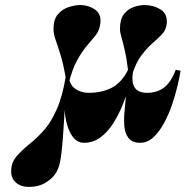

<svg xmlns="http://www.w3.org/2000/svg" viewBox="-20 -549 764 757"><path d="M296 -529Q331 -529 357 -509.5Q383 -490 374 -447Q370 -426 356 -408.5Q342 -391 323 -369Q304 -347 285 -313Q266 -279 252 -225H242Q231 -293 219 -331.5Q207 -370 199 -392.5Q191 -415 191 -435Q191 -473 208.5 -493Q226 -513 250.5 -521Q275 -529 296 -529ZM24 125Q24 90 49 63Q74 36 108 9Q132 -11 157 -40Q182 -69 204 -118.5Q226 -168 239 -246L248 -228Q245 -204 242 -180.5Q239 -157 236 -133Q231 -45 227 6.5Q223 58 217.5 86Q212 114 201 132Q188 154 160 171Q132 188 94 188Q63 188 43.5 171.5Q24 155 24 125ZM263 -298 249 -258Q253 -215 276.5 -199Q300 -183 328 -183Q383 -183 421.5 -203.5Q460 -224 485 -274L504 -270Q499 -245 489 -209Q479 -173 463 -134Q447 -95 425.5 -61.5Q404 -28 375.5 -7Q347 14 311 14Q288 14 272.5 -3Q257 -20 248 -46.5Q239 -73 236 -102Q233 -131 234 -155L244 -298ZM548 -529Q588 -529 616 -509.5Q644 -490 636 -447Q632 -427 616.5 -411.5Q601 -396 580 -377.5Q559 -359 537.5 -330.5Q516 -302 501 -255L486 -265Q479 -320 471.5 -352.5Q464 -385 458.5 -403.5Q453 -422 453 -435Q453 -473 468.5 -493Q484 -513 506.5 -521Q529 -529 548 -529ZM488 -300 506 -276Q499 -239 504.5 -219Q510 -199 524.5 -191Q539 -183 559 -183Q599 -183 626.5 -203.5Q654 -224 673 -274L692 -270Q688 -245 679.5 -209Q671 -173 657.5 -134Q644 -95 625.5 -61.5Q607 -28 584 -7Q561 14 532 14Q501 14 486.5 -5Q472 -24 470 -55Q468 -86 472 -120Z"/></svg>

Font: Playfair Display Black
Style: Regular
Weight: 900
Designer: Claus Eggers Sørensen
Foundry: Claus Eggers Sørensen
Version: Version 1.203